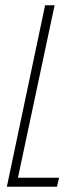

<svg xmlns="http://www.w3.org/2000/svg" viewBox="-20 -708 280 728"><path d="M6 0 151 -688H187L48 -34H204L196 0Z"/></svg>

Font: Saira Ultra Condensed Thin
Style: Italic
Weight: 100
Width: 1
Italic angle: -12°
Designer: Hector Gatti with collaboration of the Omnibus-Type team
Foundry: Omnibus-Type
Version: Version 1.001; ttfautohint (v1.8)